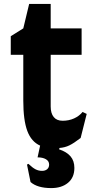

<svg xmlns="http://www.w3.org/2000/svg" viewBox="-20 -745 481 981"><path d="M284 11 282 18Q321 31 340.5 54Q360 77 360 113Q360 162 327.5 189Q295 216 242 216Q171 216 136 185L118 96L125 92Q146 112 161.5 120Q177 128 195 128Q211 128 221 119.5Q231 111 231 96Q231 78 214.5 68.5Q198 59 172 59L185 -1Q140 -21 119.5 -76Q99 -131 99 -231V-465H35V-560L99 -600L129 -725H239V-600H397V-465H239V-201Q239 -166 254.5 -147Q270 -128 300 -128Q332 -128 358.5 -140Q385 -152 402 -173L423 -163L392 -40Q357 -13 334 -2Q311 9 284 11Z"/></svg>

Font: Farro
Style: Bold
Weight: 700
Designer: Aceler Chua
Foundry: Grayscale Limited
Version: Version 1.101